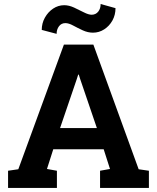

<svg xmlns="http://www.w3.org/2000/svg" viewBox="-20 -932 778 952"><path d="M20 0V-85.4L70.8 -92.8L296.9 -710.9H442.9L667.5 -92.8L718.3 -85.4V0H476.1V-85.4L525.4 -94.2L494.1 -191.9H244.1L212.9 -94.2L262.2 -85.4V0ZM277.8 -296.9H460.4L377.4 -540.5L370.6 -562H367.7L360.4 -539.1ZM260.7 -764.2 187 -783.7Q187 -816.4 202.4 -844.2Q217.8 -872.1 243.2 -889.2Q268.6 -906.2 298.3 -906.2Q321.8 -906.2 347.2 -894.5Q372.6 -882.8 395.8 -870.8Q418.9 -858.9 435.1 -858.9Q455.1 -859.4 467 -874.3Q479 -889.2 479 -912.1L552.7 -891.6Q552.7 -857.9 537.4 -830.3Q522 -802.7 496.6 -786.4Q471.2 -770 440.9 -770Q415.5 -770 390.1 -781.7Q364.7 -793.5 342.8 -805.4Q320.8 -817.4 304.2 -817.4Q284.2 -817.4 272.5 -801.8Q260.7 -786.1 260.7 -764.2Z"/></svg>

Font: Robotiche
Style: Bold
Weight: 700
Designer: Google
Version: Version 2.001